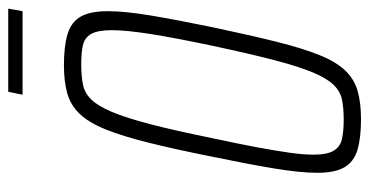

<svg xmlns="http://www.w3.org/2000/svg" viewBox="-230 -638 876 455"><g transform="rotate(-90 207.5 -410.0)"><path d="M153 8Q108 8 80 -0.5Q52 -9 39 -31.5Q26 -54 26 -95Q26 -135 36 -196Q46 -257 64 -344Q82 -434 97.5 -496Q113 -558 129 -597.5Q145 -637 165.5 -658.5Q186 -680 214 -688Q242 -696 281 -696Q326 -696 354.5 -687.5Q383 -679 396 -656.5Q409 -634 409 -592Q409 -552 399 -491.5Q389 -431 371 -344Q352 -254 336.5 -192Q321 -130 305 -90.5Q289 -51 268.5 -29.5Q248 -8 220 0Q192 8 153 8ZM152 -33Q179 -33 199 -37Q219 -41 234.5 -57Q250 -73 264 -106.5Q278 -140 293 -197.5Q308 -255 327 -344Q346 -434 355 -491.5Q364 -549 364 -582Q364 -616 355 -631.5Q346 -647 328.5 -651Q311 -655 283 -655Q256 -655 235.5 -651Q215 -647 199.5 -631Q184 -615 170 -581.5Q156 -548 141 -490.5Q126 -433 108 -344Q95 -284 86.5 -238.5Q78 -193 73.5 -160.5Q69 -128 69 -105Q69 -72 78.5 -56.5Q88 -41 106.5 -37Q125 -33 152 -33ZM211 -794 218 -828H415L409 -794Z"/></g></svg>

Font: Saira ExtraCondensed ExtraLight
Style: Italic
Weight: 250
Width: 2
Italic angle: -12°
Designer: Hector Gatti with collaboration of the Omnibus-Type team
Foundry: Omnibus-Type
Version: Version 1.101